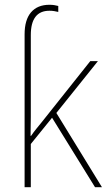

<svg xmlns="http://www.w3.org/2000/svg" viewBox="-20 -784 447 804"><path d="M187 -764Q198 -764 207.5 -762.5Q217 -761 224 -759V-734Q216 -736 207 -737.5Q198 -739 187 -739Q109 -739 109 -637V-376Q109 -333 109 -295Q109 -257 108 -215H110Q121 -231 132 -244.5Q143 -258 156 -274L358 -528H390L216 -311L407 0H378L198 -291L109 -181V0H83V-640Q83 -701 110 -732.5Q137 -764 187 -764Z"/></svg>

Font: Noto Sans SemiCondensed Thin
Style: Regular
Weight: 100
Width: 4
Designer: Monotype Design Team
Foundry: Monotype Imaging Inc.
Version: Version 2.013; ttfautohint (v1.8.4.7-5d5b)